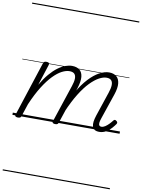

<svg xmlns="http://www.w3.org/2000/svg" viewBox="-147 -1105 1258 1701"><g transform="rotate(10 482.0 -255.0)"><path d="M783 15Q757 15 742 5.5Q727 -4 721 -22.5Q715 -41 718.5 -66Q722 -91 732 -122L806 -343Q820 -384 820.5 -412Q821 -440 807.5 -454.5Q794 -469 765 -469Q735 -469 698 -449Q661 -429 619.5 -386.5Q578 -344 535 -275Q492 -206 450 -108H427Q463 -213 507 -290Q551 -367 598.5 -418Q646 -469 692.5 -494Q739 -519 779 -519Q820 -519 845 -498.5Q870 -478 874.5 -437Q879 -396 858 -334L781 -107Q772 -81 770.5 -64.5Q769 -48 775 -40.5Q781 -33 793 -33Q810 -33 827 -44Q844 -55 860 -71.5Q876 -88 888 -104Q894 -112 900 -113.5Q906 -115 914 -109Q925 -102 926 -95Q927 -88 923 -81Q911 -63 890.5 -40Q870 -17 842.5 -1Q815 15 783 15ZM51 15Q39 15 31 10Q23 5 27 -6L186 -494Q190 -506 196 -510.5Q202 -515 215 -515Q232 -515 238 -509Q244 -503 240 -491L179 -302Q214 -362 249.5 -403.5Q285 -445 319.5 -470.5Q354 -496 386 -507.5Q418 -519 445 -519Q488 -519 513.5 -498.5Q539 -478 543 -437Q547 -396 527 -334L417 -4Q414 6 407.5 10.5Q401 15 386 15Q375 15 367 10Q359 5 363 -6L475 -343Q489 -384 489.5 -412Q490 -440 476 -454.5Q462 -469 431 -469Q401 -469 364 -450Q327 -431 286 -389Q245 -347 202.5 -279.5Q160 -212 119 -116L82 -4Q79 6 72.5 10.5Q66 15 51 15ZM0 490H964V500H0ZM0 -20H964V0H0ZM0 -505H964V-500H0ZM0 -1010H964V-1000H0Z"/></g></svg>

Font: Playwrite AU TAS Guides
Style: Regular
Weight: 400
Designer: Veronika Burian, José Scaglione
Foundry: TypeTogether
Version: Version 1.003